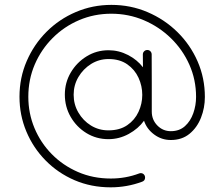

<svg xmlns="http://www.w3.org/2000/svg" viewBox="-20 -597 932 798"><path d="M61 -194.8Q61 -273.9 91.1 -343.3Q121.1 -412.6 173.6 -465.1Q226.1 -517.6 295.4 -547.1Q364.7 -576.7 442.9 -576.7Q522.9 -576.7 593.3 -546.6Q663.6 -516.6 717.3 -463.9Q771 -411.1 801.3 -341.8Q831.5 -272.5 831.5 -193.8Q831.5 -148.9 815.4 -107.9Q799.3 -66.9 767.8 -41Q736.3 -15.1 689.9 -15.1Q651.4 -15.1 620.6 -38.1Q589.8 -61 578.6 -95.2Q555.2 -62.5 515.4 -40.5Q475.6 -18.6 430.7 -18.6Q380.4 -18.6 339.1 -43.9Q297.9 -69.3 273.7 -111.3Q249.5 -153.3 249.5 -203.6Q249.5 -253.9 274.2 -295.7Q298.8 -337.4 340.1 -362.8Q381.3 -388.2 431.2 -388.2Q473.6 -388.2 512 -368.4Q550.3 -348.6 574.2 -317.4L573.7 -370.1V-370.6Q573.7 -378.4 579.1 -383.8Q584.5 -389.2 592.3 -389.2Q600.1 -389.2 605.2 -383.8Q610.4 -378.4 610.4 -370.6Q610.8 -310.5 610.8 -251Q610.8 -191.4 610.8 -133.3Q610.8 -99.1 634 -75.4Q657.2 -51.8 689.9 -51.8Q725.6 -51.8 748.8 -72.8Q772 -93.8 783.4 -126.5Q794.9 -159.2 794.9 -194.3Q794.9 -265.6 767.1 -328.1Q739.3 -390.6 690.4 -438.2Q641.6 -485.8 577.9 -512.9Q514.2 -540 442.4 -540Q371.6 -540 309.1 -513.4Q246.6 -486.8 199 -439.2Q151.4 -391.6 124.5 -329.1Q97.7 -266.6 97.7 -194.8Q97.7 -126 123.3 -64.7Q148.9 -3.4 195.3 43.7Q241.7 90.8 304.2 117.9Q366.7 145 440.4 145Q502.4 145 558.1 124Q559.6 123.5 561.5 123Q563.5 122.6 564.9 122.6Q572.8 122.6 577.9 127.9Q583 133.3 583 141.1Q583 153.8 570.8 158.2Q507.8 181.6 439.9 181.6Q358.9 181.6 289.8 151.9Q220.7 122.1 169.2 69.6Q117.7 17.1 89.4 -50.8Q61 -118.7 61 -194.8ZM431.2 -351.6Q391.6 -351.6 358.6 -331.1Q325.7 -310.5 305.9 -276.9Q286.1 -243.2 286.1 -203.1Q286.1 -163.1 305.7 -129.4Q325.2 -95.7 357.9 -75.4Q390.6 -55.2 430.7 -55.2Q477.5 -55.2 508.8 -76.7Q540 -98.1 555.7 -132.1Q571.3 -166 571.3 -202.6Q571.3 -239.7 555.7 -273.9Q540 -308.1 508.8 -329.8Q477.5 -351.6 431.2 -351.6Z"/></svg>

Font: Manjari Thin
Style: Regular
Weight: 100
Designer: Santhosh Thottingal <santhosh.thottingal@gmail.com>
Version: Version 2.000